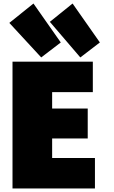

<svg xmlns="http://www.w3.org/2000/svg" viewBox="-20 -1055 646 1090"><path d="M519 15H51V-705H507V-532H276V-439H478V-269H276V-158H519ZM263 -931 392 -1035 547 -814 436 -729ZM33 -925 170 -1035 325 -814 214 -729Z"/></svg>

Font: Repo
Style: ExtraBlack
Weight: 1000
Designer: Stefan Peev
Foundry: Context Ltd
Version: Version 001.000